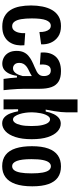

<svg xmlns="http://www.w3.org/2000/svg" viewBox="509 -1246 750 1809"><g transform="rotate(90 884.5 -342.0)"><path d="M231 12Q174 12 135.5 -9Q97 -30 74 -67Q51 -104 41.5 -153.5Q32 -203 32 -259Q32 -315 42 -366Q52 -417 74.5 -456.5Q97 -496 134.5 -518.5Q172 -541 226 -541Q287 -541 325.5 -514.5Q364 -488 382.5 -445.5Q401 -403 398 -354L282 -338Q283 -368 276.5 -392Q270 -416 257 -430.5Q244 -445 223 -445Q205 -445 192 -433.5Q179 -422 170.5 -400Q162 -378 158 -344.5Q154 -311 154 -267Q154 -208 161 -166.5Q168 -125 184.5 -103Q201 -81 227 -81Q252 -81 267 -99Q282 -117 288.5 -145.5Q295 -174 293 -204L407 -196Q411 -160 404.5 -123.5Q398 -87 378 -56.5Q358 -26 321.5 -7Q285 12 231 12Z M580 12Q549 12 521.5 -3Q494 -18 477 -48Q460 -78 460 -123Q460 -161 472 -188Q484 -215 505.5 -233.5Q527 -252 554 -266Q581 -280 611 -292Q637 -303 656.5 -313.5Q676 -324 686.5 -339.5Q697 -355 697 -381Q697 -409 684.5 -427Q672 -445 644 -445Q622 -445 609 -433Q596 -421 591 -398Q586 -375 589 -342L476 -350Q472 -393 481 -428Q490 -463 511.5 -488.5Q533 -514 568 -527.5Q603 -541 651 -541Q712 -541 748.5 -518.5Q785 -496 801 -451.5Q817 -407 817 -341V-193Q817 -166 819 -131Q821 -96 824 -61.5Q827 -27 830 0H724Q719 -33 716 -63.5Q713 -94 711 -126H695Q688 -79 672 -48.5Q656 -18 633.5 -3Q611 12 580 12ZM624 -89Q639 -89 650 -96Q661 -103 670 -115Q679 -127 685.5 -144Q692 -161 697 -180V-292L729 -294Q719 -280 703.5 -270Q688 -260 670.5 -251Q653 -242 635.5 -233.5Q618 -225 604 -213.5Q590 -202 581.5 -186Q573 -170 573 -148Q573 -119 588 -104Q603 -89 624 -89Z M1143 13Q1108 13 1085 -8.5Q1062 -30 1049 -64Q1036 -98 1029 -137H1010L1011 0H917V-266V-697H1039V-593Q1039 -572 1036 -541Q1033 -510 1027 -473Q1021 -436 1013 -397H1031Q1040 -441 1055.5 -472.5Q1071 -504 1093 -521.5Q1115 -539 1145 -539Q1185 -539 1218.5 -508.5Q1252 -478 1272 -417.5Q1292 -357 1292 -265Q1292 -174 1271.5 -111.5Q1251 -49 1217 -18Q1183 13 1143 13ZM1107 -89Q1122 -89 1136 -106.5Q1150 -124 1159 -162.5Q1168 -201 1168 -263Q1168 -326 1159 -364.5Q1150 -403 1136 -420.5Q1122 -438 1105 -438Q1090 -438 1079 -425.5Q1068 -413 1060 -393.5Q1052 -374 1047.5 -350.5Q1043 -327 1041 -306.5Q1039 -286 1039 -272V-257Q1039 -234 1043 -205Q1047 -176 1055.5 -150Q1064 -124 1076.5 -106.5Q1089 -89 1107 -89Z M1546 13Q1482 13 1440 -19.5Q1398 -52 1378 -115Q1358 -178 1358 -267Q1358 -361 1380 -421.5Q1402 -482 1444.5 -511.5Q1487 -541 1548 -541Q1611 -541 1652.5 -511.5Q1694 -482 1715 -422.5Q1736 -363 1736 -271Q1736 -175 1714 -112Q1692 -49 1649.5 -18Q1607 13 1546 13ZM1547 -81Q1569 -81 1584 -100Q1599 -119 1606.5 -159.5Q1614 -200 1614 -263Q1614 -328 1606.5 -368Q1599 -408 1584 -427Q1569 -446 1547 -446Q1526 -446 1511 -427.5Q1496 -409 1488 -369Q1480 -329 1480 -262Q1480 -169 1497 -125Q1514 -81 1547 -81Z"/></g></svg>

Font: Bricolage Grotesque 24pt Condensed SemiBold
Style: Regular
Weight: 600
Width: 3
Designer: Mathieu Triay
Foundry: Atelier Triay
Version: Version 1.001;gftools[0.9.33.dev8+g029e19f]